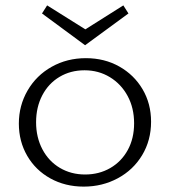

<svg xmlns="http://www.w3.org/2000/svg" viewBox="-20 -687 632 713"><path d="M296 -519 136 -637 155 -667 297 -578 438 -667 457 -637ZM541 -235Q541 -166 508 -111Q475 -56 417.5 -25Q360 6 291 6Q222 6 167 -24.5Q112 -55 81 -108.5Q50 -162 50 -228Q50 -295 82.5 -351Q115 -407 172 -439Q229 -471 299 -471Q368 -471 423 -440Q478 -409 509.5 -355.5Q541 -302 541 -235ZM478 -229Q478 -286 454 -330.5Q430 -375 388 -400.5Q346 -426 294 -426Q242 -426 201 -401.5Q160 -377 137 -333Q114 -289 114 -233Q114 -177 137.5 -132.5Q161 -88 202.5 -63.5Q244 -39 296 -39Q348 -39 389.5 -63Q431 -87 454.5 -130Q478 -173 478 -229Z"/></svg>

Font: Ysabeau SC Semilight
Style: Regular
Weight: 300
Designer: Christian Thalmann (Catharsis Fonts)
Version: Version 0.003